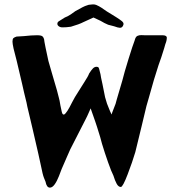

<svg xmlns="http://www.w3.org/2000/svg" viewBox="-20 -858 811 877"><path d="M528 -731Q520 -731 501 -738L474 -745Q457 -752 439 -763L407 -778L361 -757Q342 -747 304 -736Q284 -733 266 -733Q255 -733 248.5 -738Q242 -743 242 -749Q242 -757 249 -761L276 -778Q279 -779 289.5 -784Q300 -789 324 -807Q364 -830 376 -833Q385 -837 394 -837Q398 -838 405 -838Q413 -838 419.5 -835.5Q426 -833 432 -829.5Q438 -826 443 -823Q471 -803 489 -793L510 -780Q526 -770 536 -762Q546 -754 544 -746Q540 -731 528 -731ZM309 -390 322 -414Q324 -418 342 -446Q347 -455 365 -482.5Q383 -510 387 -522Q397 -538 404.5 -545.5Q412 -553 421 -553Q428 -553 430.5 -549Q433 -545 434.5 -536.5Q436 -528 439 -519Q440 -509 448 -474L460 -414Q468 -383 479 -359Q483 -348 490 -335Q492 -344 496 -353L508 -384Q509 -390 513 -402.5Q517 -415 519 -423Q537 -483 539 -491Q547 -524 567 -588.5Q587 -653 595 -673Q599 -690 607.5 -694Q616 -698 626 -697.5Q636 -697 640 -697H722Q742 -697 742 -685Q742 -680 741 -675.5Q740 -671 739 -667Q735 -657 730 -638Q717 -595 704 -560Q684 -500 660 -412L649 -374L627 -282L598 -163Q585 -119 563 -61.5Q541 -4 532 -4Q521 -4 513 -18.5Q505 -33 498 -56Q489 -73 473.5 -117Q458 -161 446 -201Q441 -223 423 -279Q417 -295 415 -303L394 -363Q389 -350 387 -347Q383 -337 378.5 -328Q374 -319 370 -311L301 -176L286 -142Q256 -75 249 -53Q240 -30 229.5 -15.5Q219 -1 208 -1Q193 -1 188 -28Q186 -33 180.5 -46.5Q175 -60 167 -101Q162 -127 128 -273Q123 -296 113 -336.5Q103 -377 101 -390Q89 -438 81 -475Q51 -605 42 -636Q37 -659 37 -668Q37 -680 41.5 -684Q46 -688 56 -691L89 -693Q125 -697 149 -697Q169 -697 174.5 -691.5Q180 -686 181.5 -678Q183 -670 183 -667L188 -641Q198 -593 201 -580L218 -521Q247 -424 249 -411Q252 -402 256 -376Q259 -361 262 -348Q265 -335 270 -335H273Q285 -341 309 -390Z"/></svg>

Font: Barrio
Style: Regular
Weight: 400
Designer: Pablo Cosgaya & Sergio Jimenez
Foundry: Pablo Cosgaya & Sergio Jimenez
Version: Version 1.005